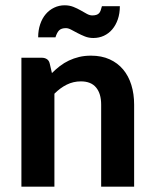

<svg xmlns="http://www.w3.org/2000/svg" viewBox="-20 -702 577 722"><path d="M60.5 0ZM60.5 0V-484.9H136.7Q148.4 -484.9 156.5 -479.5Q164.6 -474.1 167 -462.9L175.3 -427.2Q189.9 -441.9 205.6 -453.9Q221.2 -465.8 239.3 -474.4Q257.3 -482.9 277.6 -487.8Q297.9 -492.7 322.3 -492.7Q361.8 -492.7 392.1 -479Q422.4 -465.3 442.9 -440.9Q463.4 -416.5 473.9 -382.6Q484.4 -348.6 484.4 -308.6V0H360.4V-308.6Q360.4 -350.1 341.3 -373Q322.3 -396 284.2 -396Q255.9 -396 231.2 -383.8Q206.5 -371.6 184.6 -349.6V0ZM326.7 -644Q335.9 -644 342 -646Q348.1 -647.9 352.1 -651.9Q356 -655.8 358.4 -662.4Q360.8 -668.9 363.3 -678.7H430.7Q430.7 -651.4 423.1 -629.4Q415.5 -607.4 402.3 -591.8Q389.2 -576.2 370.8 -567.6Q352.5 -559.1 331.1 -559.1Q314 -559.1 299.3 -564.9Q284.7 -570.8 271.7 -577.6Q258.8 -584.5 247.8 -590.3Q236.8 -596.2 228 -596.2Q210.9 -596.2 202.6 -588.1Q194.3 -580.1 188.5 -561.5H123.5Q123.5 -588.4 131.1 -610.8Q138.7 -633.3 152.1 -648.9Q165.5 -664.6 183.8 -673.3Q202.1 -682.1 223.1 -682.1Q240.7 -682.1 255.6 -676.3Q270.5 -670.4 283.2 -663.1Q295.9 -655.8 306.6 -649.9Q317.4 -644 326.7 -644Z"/></svg>

Font: Carlito
Style: Bold
Weight: 700
Designer: Lukasz Dziedzic
Foundry: tyPoland Lukasz Dziedzic
Version: Version 1.104